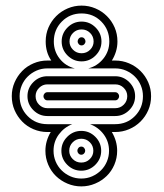

<svg xmlns="http://www.w3.org/2000/svg" viewBox="-20 -627 584 685"><path d="M149 -213Q120 -213 99 -234Q78 -255 78 -284Q78 -313 99 -334Q120 -355 149 -355H391Q420 -355 441 -334Q462 -313 462 -284Q462 -255 441 -234Q420 -213 391 -213ZM391 -241Q409 -241 421.5 -253.5Q434 -266 434 -284Q434 -301 421.5 -313.5Q409 -326 391 -326H149Q132 -326 119.5 -313.5Q107 -301 107 -284Q107 -266 119.5 -253.5Q132 -241 149 -241ZM149 -269Q143 -269 139 -273.5Q135 -278 135 -284Q135 -289 139 -293.5Q143 -298 149 -298H391Q397 -298 401 -293.5Q405 -289 405 -284Q405 -278 401 -273.5Q397 -269 391 -269ZM271 -550Q300 -550 321 -529Q342 -508 342 -479Q342 -450 321 -429Q300 -408 271 -408Q242 -408 221 -429Q200 -450 200 -479Q200 -508 221 -529Q242 -550 271 -550ZM271 -522Q253 -522 240.5 -509.5Q228 -497 228 -479Q228 -462 240.5 -449.5Q253 -437 271 -437Q289 -437 301.5 -449.5Q314 -462 314 -479Q314 -497 301.5 -509.5Q289 -522 271 -522ZM257 -479Q257 -485 261 -489.5Q265 -494 271 -494Q277 -494 281 -489.5Q285 -485 285 -479Q285 -474 281 -469.5Q277 -465 271 -465Q265 -465 261 -469.5Q257 -474 257 -479ZM270 -160Q299 -160 320 -139Q341 -118 341 -89Q341 -60 320 -39Q299 -18 270 -18Q241 -18 220 -39Q199 -60 199 -89Q199 -118 220 -139Q241 -160 270 -160ZM270 -132Q252 -132 239.5 -119.5Q227 -107 227 -89Q227 -72 239.5 -59.5Q252 -47 270 -47Q288 -47 300.5 -59.5Q313 -72 313 -89Q313 -107 300.5 -119.5Q288 -132 270 -132ZM256 -89Q256 -95 260 -99.5Q264 -104 270 -104Q276 -104 280 -99.5Q284 -95 284 -89Q284 -84 280 -79.5Q276 -75 270 -75Q264 -75 260 -79.5Q256 -84 256 -89ZM271 -607Q297 -607 320.5 -597Q344 -587 361.5 -569.5Q379 -552 389 -529Q399 -506 399 -479Q399 -460 393.5 -442.5Q388 -425 379 -411H391Q417 -411 440.5 -401Q464 -391 481.5 -373.5Q499 -356 509 -333Q519 -310 519 -284Q519 -257 509 -234Q499 -211 481.5 -193.5Q464 -176 440.5 -166Q417 -156 391 -156H379Q398 -124 398 -89Q398 -63 388 -39.5Q378 -16 360.5 1Q343 18 319.5 28Q296 38 270 38Q244 38 220.5 28Q197 18 179.5 1Q162 -16 152 -39.5Q142 -63 142 -89Q142 -124 161 -156H149Q123 -156 99.5 -166Q76 -176 59 -193.5Q42 -211 32 -234Q22 -257 22 -284Q22 -310 32 -333Q42 -356 59 -373.5Q76 -391 99.5 -401Q123 -411 149 -411H163Q143 -440 143 -479Q143 -506 153 -529Q163 -552 180.5 -569.5Q198 -587 221.5 -597Q245 -607 271 -607ZM271 -579Q229 -579 200.5 -550Q172 -521 172 -479Q172 -444 193 -417.5Q214 -391 247 -383H149Q128 -383 110 -375Q92 -367 78.5 -353.5Q65 -340 57.5 -322Q50 -304 50 -284Q50 -242 78.5 -213Q107 -184 149 -184H238Q209 -173 190 -147.5Q171 -122 171 -89Q171 -69 178.5 -51Q186 -33 199.5 -19.5Q213 -6 231 2Q249 10 270 10Q291 10 309 2Q327 -6 340.5 -19.5Q354 -33 361.5 -51Q369 -69 369 -89Q369 -122 350 -147.5Q331 -173 301 -184H391Q433 -184 461.5 -213Q490 -242 490 -284Q490 -304 482.5 -322Q475 -340 461.5 -353.5Q448 -367 430 -375Q412 -383 391 -383H295Q327 -391 348.5 -417.5Q370 -444 370 -479Q370 -521 341.5 -550Q313 -579 271 -579Z"/></svg>

Font: Zschusch
Style: Regular
Weight: 400
Designer: Peter Wiegel
Foundry: Peter Wiegel